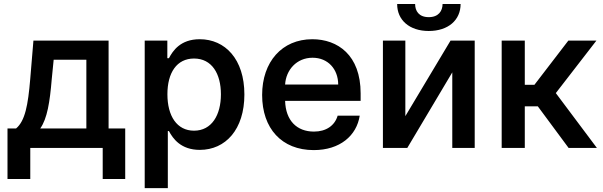

<svg xmlns="http://www.w3.org/2000/svg" viewBox="-20 -752 3063 976"><path d="M18.1 158H133.9V0H502.1V158H616.5V-99.1H532V-545.5H149.9L133.5 -348.4C122.5 -218.4 107.6 -137.4 61.8 -99.1H18.1ZM184.7 -99.1C220.2 -149.5 233.3 -233.3 242.9 -348.4L252.8 -448.2H419V-99.1Z M715.6 204.5H833.1V-85.6H838.8C858.7 -47.9 899.1 9.9 995.7 9.9C1126.4 9.9 1222.3 -93.8 1222.3 -271.7C1222.3 -451.3 1124.3 -552.6 995.4 -552.6C896.3 -552.6 858.3 -492.9 838.8 -456.3H830.6V-545.5H715.6ZM831 -272.7C831 -382.5 878.6 -454.5 966.3 -454.5C1056.8 -454.5 1103 -377.5 1103 -272.7C1103 -166.9 1056.1 -87.7 966.3 -87.7C879.3 -87.7 831 -162.3 831 -272.7Z M1574.9 11C1708.1 11 1793 -62.5 1808.6 -164.1H1696.4C1681.8 -113.3 1637.4 -83.1 1576 -83.1C1489 -83.1 1432.2 -138.8 1429.3 -239.3H1813.2V-277.7C1813.2 -471.9 1696.7 -552.6 1567.5 -552.6C1413.4 -552.6 1312.5 -437.5 1312.5 -269.2C1312.5 -99.1 1411.9 11 1574.9 11ZM1429.3 -322.4C1433.6 -396 1487.6 -458.5 1568.9 -458.5C1647 -458.5 1698.9 -400.9 1699.2 -322.4Z M2040.5 -161.6V-545.5H1926.5V0H2050.4L2279.1 -384.2V0H2393.1V-545.5H2270.2ZM1998.9 -731.5C1998.6 -650.2 2061.1 -594.5 2159.4 -594.5C2258.9 -594.5 2321.4 -650.2 2321.4 -731.5H2229.8C2229.4 -696.4 2209.5 -664.8 2159.4 -664.8C2109 -664.8 2090.2 -696.7 2090.2 -731.5Z M2530.2 0H2647.7V-211.6H2713.8L2870.4 0H3014.2L2805.4 -278.8L3011.7 -545.5H2869L2696.7 -321H2647.7V-545.5H2530.2Z"/></svg>

Font: Magic Ui Pro Semi Bold
Style: Regular
Weight: 600
Designer: Stefan Endress, Andreas Faust
Version: Version 1.000;FEAKit 1.0